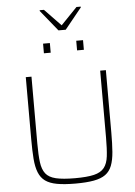

<svg xmlns="http://www.w3.org/2000/svg" viewBox="-69 -1152 854 1211"><g transform="rotate(-5 358.5 -546.5)"><path d="M359 8Q289 8 242.5 -0.5Q196 -9 168.5 -29Q141 -49 127 -84Q113 -119 109 -170.5Q105 -222 105 -294V-688H141V-264Q141 -192 147 -146Q153 -100 173.5 -73.5Q194 -47 238.5 -36.5Q283 -26 359 -26Q436 -26 479.5 -36.5Q523 -47 544 -73.5Q565 -100 570.5 -146Q576 -192 576 -264V-688H612V-294Q612 -222 608 -170.5Q604 -119 590.5 -84Q577 -49 549.5 -29Q522 -9 475.5 -0.5Q429 8 359 8ZM232 -828V-889H275V-828ZM442 -828V-889H485V-828ZM336 -964 229 -1096V-1101H256L359 -994L462 -1101H489V-1096L382 -964Z"/></g></svg>

Font: Saira Thin Thin
Style: Regular
Weight: 250
Version: Version 1.101